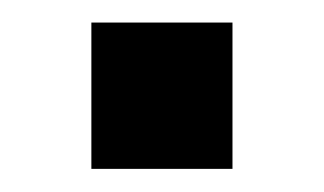

<svg xmlns="http://www.w3.org/2000/svg" viewBox="-20 -146 280 166"><path d="M59 0V-126.5H181V0Z"/></svg>

Font: HK Grotesk SemiBold
Style: Regular
Weight: 600
Designer: Alfredo Marco Pradil
Foundry: Hanken Design Co.
Version: Version 3.001;FEAKit 1.0